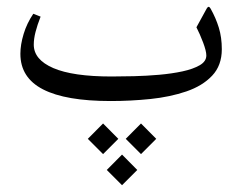

<svg xmlns="http://www.w3.org/2000/svg" viewBox="-20 -278 717 568"><path d="M307.3 20.9Q366.7 20.9 425 14.9Q483.3 8.8 531.2 -7.5Q579 -23.8 607.6 -54.1Q636.2 -84.3 636.2 -132.4Q636.2 -167.2 627.4 -196Q618.6 -224.8 602.9 -252.7Q599.9 -257.8 597.2 -257.8Q594.4 -257.8 591.5 -252.7L561.1 -197.3Q571.3 -177.5 580.9 -152.2Q590.4 -126.9 590.4 -114Q590.4 -96.4 571 -85.1Q551.5 -73.7 520 -66.9Q488.4 -60.1 450.9 -56.8Q413.3 -53.5 376.2 -52.6Q339.2 -51.7 309.9 -51.7Q195.5 -51.7 137.7 -76.6Q79.9 -101.6 79.9 -145.9Q79.9 -163.2 85.1 -183.4Q90.2 -203.5 100.1 -228.8L78.5 -237.3Q59.4 -209 49.9 -177.5Q40.3 -145.9 40.3 -118.8Q40.3 -48 107.3 -13.6Q174.2 20.9 307.3 20.9ZM341 269.9 386.1 224.8 341 179.3 295.9 224.8ZM397.1 177.9 442.2 132.7 397.1 87.3 352 132.7ZM284.9 177.9 330 132.7 284.9 87.3 239.8 132.7Z"/></svg>

Font: Parastoo
Style: Regular
Weight: 400
Foundry: Saber Rastikerdar (saber.rastikerdar@gmail.com)
Version: Version 3.000